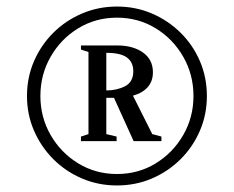

<svg xmlns="http://www.w3.org/2000/svg" viewBox="-20 -792 716 587"><path d="M337.5 -225Q281 -225 231 -246.2Q181 -267.5 143.2 -305.2Q105.5 -343 84 -392.5Q62.5 -442 62.5 -498.5Q62.5 -555.5 84 -605Q105.5 -654.5 143.2 -692Q181 -729.5 231 -750.8Q281 -772 337.5 -772Q394.5 -772 444.2 -750.8Q494 -729.5 532 -692Q570 -654.5 591.2 -605Q612.5 -555.5 612.5 -498.5Q612.5 -442 591.2 -392.5Q570 -343 532 -305.2Q494 -267.5 444.2 -246.2Q394.5 -225 337.5 -225ZM337.5 -260Q403 -260 456 -292.5Q509 -325 540.2 -379.2Q571.5 -433.5 571.5 -498.5Q571.5 -564 540.2 -618.5Q509 -673 456 -705.5Q403 -738 337.5 -738Q272.5 -738 219.2 -705.5Q166 -673 134.8 -618.5Q103.5 -564 103.5 -498.5Q103.5 -433.5 134.8 -379.2Q166 -325 219.2 -292.5Q272.5 -260 337.5 -260ZM227.5 -360.5V-374.5L250.5 -382V-633L227.5 -640.5V-653H339Q386.5 -653 417 -631.5Q447.5 -610 447.5 -571Q447.5 -543.5 431.5 -525.5Q415.5 -507.5 386.5 -499.5L445.5 -382L473.5 -374.5V-360.5H388.5L328.5 -493H305V-382L336.5 -374.5V-360.5ZM305 -515.5Q337.5 -515.5 362.5 -528.5Q387.5 -541.5 387.5 -574Q387.5 -602 368 -616.2Q348.5 -630.5 305 -630.5Z"/></svg>

Font: Libre Caslon Text Medium
Style: Regular
Weight: 500
Designer: Pablo Impallari, Rodrigo Fuenzalida, Katja Schimmel
Foundry: Pablo Impallari, Rodrigo Fuenzalida
Version: Version 2.000